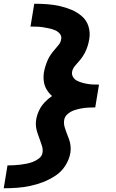

<svg xmlns="http://www.w3.org/2000/svg" viewBox="-22 -853 618 1026"><path d="M-2 153Q33 153 68.5 150.5Q104 148 139.5 140.5Q175 133 209.5 119.5Q244 106 275.5 85Q307 64 327.5 31.5Q348 -1 354 -36Q357 -55 355 -73.5Q353 -92 347 -108.5Q341 -125 334.5 -141.5Q328 -158 323 -175.5Q318 -193 321 -212Q324 -231 340.5 -244.5Q357 -258 375 -264Q393 -270 412 -273.5Q431 -277 449.5 -278Q468 -279 487 -279L507 -401Q492 -401 476.5 -401.5Q461 -402 446 -404.5Q431 -407 417 -411Q403 -415 390 -421.5Q377 -428 369 -440.5Q361 -453 363 -468Q366 -487 380.5 -503Q395 -519 408 -535Q421 -551 430.5 -569Q440 -587 446 -606Q452 -625 455 -644Q461 -679 451 -711.5Q441 -744 416.5 -765.5Q392 -787 361.5 -800Q331 -813 298 -820.5Q265 -828 230.5 -830.5Q196 -833 161 -833L141 -711Q158 -711 174.5 -710.5Q191 -710 207.5 -707.5Q224 -705 240 -701.5Q256 -698 271 -692Q286 -686 297 -673.5Q308 -661 305 -644Q303 -628 292 -614Q281 -600 269.5 -587Q258 -574 248.5 -560Q239 -546 232.5 -531Q226 -516 221 -500Q216 -484 213 -468Q209 -444 212 -419.5Q215 -395 227 -375Q239 -355 256 -340Q234 -325 215.5 -305Q197 -285 186 -261Q175 -237 171 -212Q168 -193 170.5 -175Q173 -157 179 -140Q185 -123 191 -106.5Q197 -90 202.5 -72.5Q208 -55 205 -36Q202 -19 187 -7Q172 5 155 11.5Q138 18 121 21.5Q104 25 86.5 27Q69 29 52 30Q35 31 18 31Z"/></svg>

Font: Iosevka Sparkle Heavy Oblique
Style: Regular
Weight: 900
Italic angle: -9°
Designer: Belleve Invis
Foundry: Belleve Invis
Version: Version 4.5.0; ttfautohint (v1.8.3)